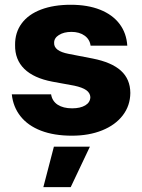

<svg xmlns="http://www.w3.org/2000/svg" viewBox="-20 -557 593 802"><path d="M278.3 -423.8Q247.1 -423.8 226.3 -410.9Q205.6 -397.9 206.1 -377.9Q204.6 -343.8 266.6 -332L367.2 -312.5Q446.3 -296.9 485.1 -261.7Q523.9 -226.6 524.4 -168.9Q523.9 -115.7 492.9 -75.2Q461.9 -34.7 406.7 -12.5Q351.6 9.8 280.3 9.8Q205.6 9.8 151.1 -11.2Q96.7 -32.2 65.7 -71.3Q34.7 -110.4 29.3 -163.1H193.4Q197.8 -134.8 220.9 -119.6Q244.1 -104.5 281.2 -104.5Q315.4 -104.5 336.2 -116.9Q356.9 -129.4 357.4 -151.4Q356.4 -168.9 340.3 -180.4Q324.2 -191.9 290 -199.2L199.2 -215.8Q121.1 -230.5 81.5 -269.3Q42 -308.1 43 -369.1Q42.5 -421.4 70.6 -459.2Q98.6 -497.1 151.4 -517.1Q204.1 -537.1 275.4 -537.1Q346.2 -537.1 398.2 -516.4Q450.2 -495.6 479.2 -457.3Q508.3 -418.9 511.7 -366.2H358.4Q355 -392.6 333.3 -408.2Q311.5 -423.8 278.3 -423.8ZM205.1 55.7H355.5L275.4 224.6H161.1Z"/></svg>

Font: Pretendard ExtraBold
Style: Regular
Weight: 800
Designer: Base glyphs from Inter by Rasmus Andersson; Hangeul glyphs from Noto Sans CJK(Source Han Sans) by Jang Soo-young and Kan
Foundry: Kil Hyung-jin
Version: Version 1.309